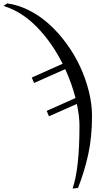

<svg xmlns="http://www.w3.org/2000/svg" viewBox="-111 -806 601 1114"><path d="M-90.8 -771.5 -69.3 -786.1Q-4.9 -777.8 58.8 -745.4Q122.6 -712.9 176.3 -663.8Q230 -614.7 276.1 -551.3Q322.3 -487.8 354.2 -418.7Q386.2 -349.6 404.5 -275.9Q422.9 -202.1 422.9 -133.8Q422.9 -10.7 401.1 88.9Q379.4 188.5 341.8 284.2L310.1 288.1Q350.1 172.4 350.1 -76.2Q350.1 -131.8 335 -203.1L173.3 -131.3L159.7 -162.6L327.1 -237.3Q306.6 -318.4 267.6 -404.8L86.9 -324.7L73.2 -356L252.4 -436Q190.9 -559.1 102.8 -649.4Q14.6 -739.7 -90.8 -771.5Z"/></svg>

Font: Flanker
Style: Regular
Weight: 400
Designer: Flanker
Foundry: Flanker
Version: Version 2.027